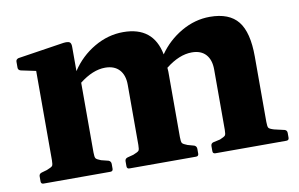

<svg xmlns="http://www.w3.org/2000/svg" viewBox="-60 -616 1125 722"><g transform="rotate(-10 503.0 -254.5)"><path d="M53 0Q43 0 43 -10V-29Q43 -39 53 -42L74 -48Q92 -55 95.5 -59.5Q99 -64 99 -81V-422L42 -434Q32 -437 32 -446V-469Q32 -478 42 -481L218 -508Q235 -510 241.5 -506Q248 -502 248 -488V-395Q282 -447 335 -478Q388 -509 446 -509Q561 -509 582 -400Q616 -449 668 -479Q720 -509 777 -509Q851 -509 884.5 -467Q918 -425 918 -333V-83Q918 -65 921.5 -60Q925 -55 942 -50L981 -41Q990 -38 990 -28V-10Q990 0 980 0H709Q699 0 699 -10V-29Q699 -39 708 -42L735 -48Q752 -55 755.5 -59.5Q759 -64 759 -81V-311Q759 -348 740.5 -368.5Q722 -389 687 -389Q639 -389 587 -348Q588 -341 588 -333V-83Q588 -65 591.5 -60Q595 -55 611 -49L636 -42Q645 -38 645 -28V-10Q645 0 635 0H381Q371 0 371 -10V-29Q371 -39 381 -42L404 -48Q422 -55 425.5 -59.5Q429 -64 429 -81V-311Q429 -348 410 -368.5Q391 -389 356 -389Q309 -389 258 -349V-83Q258 -65 261.5 -60Q265 -55 281 -49L309 -42Q318 -38 318 -28V-10Q318 0 308 0Z"/></g></svg>

Font: Hahmlet
Style: Bold
Weight: 700
Designer: Minjoo Ham & Mark Frömberg
Foundry: hypertype
Version: Version 1.002; ttfautohint (v1.8.3)